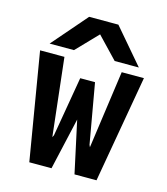

<svg xmlns="http://www.w3.org/2000/svg" viewBox="-114 -863 829 952"><g transform="rotate(15 300.0 -387.0)"><path d="M33.5 -550H158.5L203.5 -150L209 -161L261.5 -468H337.5L391.5 -161L396.5 -150L452.5 -550H566.5L470.5 0H357.5L300 -266L239.5 0H125.5ZM225.5 -773.5H375.5L528.5 -594.5H404.5L300.5 -703.5L195.5 -594.5H70.5Z"/></g></svg>

Font: JuliaMono
Style: Bold
Weight: 700
Monospace: yes
Designer: cormullion
Foundry: corm
Version: Version 0.055; ttfautohint (v1.8.4)